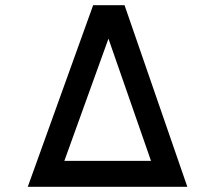

<svg xmlns="http://www.w3.org/2000/svg" viewBox="-20 -720 829 740"><path d="M87 0H702L460 -700H339ZM228 -100 398 -571 562 -100Z"/></svg>

Font: Uncut Sans Semibold
Style: Regular
Weight: 600
Designer: Kasper Nordkvist
Foundry: UNCUT.wtf
Version: Version 1.304;Glyphs 3.2 (3246)